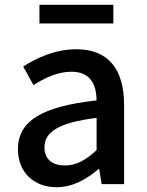

<svg xmlns="http://www.w3.org/2000/svg" viewBox="-20 -770 615 803"><path d="M217 13C283 13 342 -20 392 -63H395L405 0H499V-331C499 -477 436 -564 299 -564C211 -564 134 -528 77 -492L120 -414C167 -444 221 -470 279 -470C360 -470 383 -414 384 -350C155 -325 55 -264 55 -146C55 -49 122 13 217 13ZM252 -78C203 -78 166 -100 166 -154C166 -216 221 -257 384 -277V-142C339 -101 300 -78 252 -78ZM145 -672H454V-750H145Z"/></svg>

Font: Noto Sans Japanese Medium
Style: Regular
Weight: 500
Designer: Ryoko NISHIZUKA (kana & ideographs); Paul D. Hunt (Latin, Greek & Cyrillic); Wenlong ZHANG (bopomofo); Sandoll Communica
Foundry: Adobe Systems Incorporated
Version: Version 1.000;PS 1;hotconv 1.0.78;makeotf.lib2.5.61930